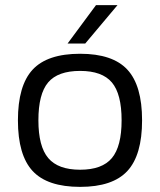

<svg xmlns="http://www.w3.org/2000/svg" viewBox="-20 -720 625 750"><path d="M293 -510Q420 -510 477.5 -448Q535 -386 535 -250Q535 -114 477.5 -52Q420 10 293 10Q165 10 107.5 -52Q50 -114 50 -250Q50 -386 107.5 -448Q165 -510 293 -510ZM130 -250Q130 -148 168.5 -102.5Q207 -57 293 -57Q379 -57 417 -102.5Q455 -148 455 -250Q455 -353 417 -398Q379 -443 293 -443Q206 -443 168 -398Q130 -353 130 -250ZM244 -550 355 -700H439L313 -550Z"/></svg>

Font: Fivo Sans
Style: Regular
Weight: 400
Designer: Alexander Slobzheninov
Foundry: Alexander Slobzheninov
Version: 1.0